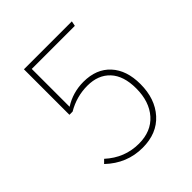

<svg xmlns="http://www.w3.org/2000/svg" viewBox="-154 -618 728 728"><g transform="rotate(-45 210.0 -254.5)"><path d="M345 -519 341 -499H110V-296Q157 -326 214 -326Q283 -326 322 -283.5Q361 -241 361 -167Q361 -88 317 -39Q273 10 196 10Q112 10 49 -50L63 -64Q121 -11 197 -11Q263 -11 300.5 -53.5Q338 -96 338 -167Q338 -234 305 -269.5Q272 -305 214 -305Q156 -305 105 -275H88V-519Z"/></g></svg>

Font: FiraGO Thin
Style: Regular
Weight: 100
Designer: bBox Type
Foundry: bBox Type GmbH
Version: Version 1.001;PS 001.001;hotconv 1.0.88;makeotf.lib2.5.64775